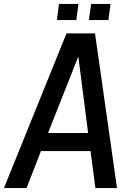

<svg xmlns="http://www.w3.org/2000/svg" viewBox="-46 -956 686 976"><path d="M353 -936 341.8 -854H243.2L253.9 -936ZM516.1 -936 504.9 -854H405.8L417 -936ZM292 -786.1H437L548.8 0H439L414.1 -188H162.1L88.9 0H-25.9ZM352.1 -668.9 198.2 -279.8H401.9Z"/></svg>

Font: Cooper Hewitt
Style: Medium Italic
Weight: 708
Designer: Village Type and Design LLC
Foundry: Cooper Hewitt Smithsonian Design Museum
Version: 1.000